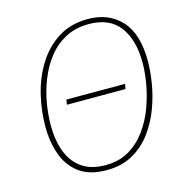

<svg xmlns="http://www.w3.org/2000/svg" viewBox="-108 -825 896 935"><g transform="rotate(-15 340.0 -357.5)"><path d="M317 10Q231 10 179.5 -28Q128 -66 105 -130Q82 -194 82 -271Q82 -354 102 -434.5Q122 -515 163.5 -580.5Q205 -646 268 -685.5Q331 -725 417 -725Q521 -725 584 -657.5Q647 -590 647 -451Q647 -404 637.5 -343.5Q628 -283 605.5 -221.5Q583 -160 545 -107.5Q507 -55 450.5 -22.5Q394 10 317 10ZM318 -15Q386 -15 436 -44.5Q486 -74 521.5 -122.5Q557 -171 578.5 -229Q600 -287 610 -345Q620 -403 620 -450Q620 -566 569.5 -633Q519 -700 415 -700Q347 -700 296 -672.5Q245 -645 209.5 -599.5Q174 -554 151.5 -497.5Q129 -441 119 -382.5Q109 -324 109 -272Q109 -196 130.5 -138.5Q152 -81 198 -48Q244 -15 318 -15ZM211 -348 215 -373H511L506 -348Z"/></g></svg>

Font: Noto Sans Disp Thin
Style: Italic
Weight: 100
Italic angle: -12°
Designer: Monotype Design Team
Foundry: Monotype Imaging Inc.
Version: Version 2.000;GOOG;noto-source:20170915:90ef993387c0